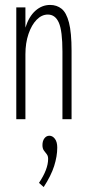

<svg xmlns="http://www.w3.org/2000/svg" viewBox="-20 -483 353 778"><path d="M46 0V-453H83V-371Q97 -416 123.5 -439.5Q150 -463 183 -463Q210 -463 229.5 -447.5Q249 -432 259.5 -391.5Q270 -351 270 -277V0H233V-274Q233 -358 218.5 -391Q204 -424 174 -424Q149 -424 128.5 -403Q108 -382 95.5 -345.5Q83 -309 83 -263V0ZM157 275 138 258Q175 203 175 161Q175 149 169.5 142Q164 135 158 127Q152 119 152 105Q152 88 160 77.5Q168 67 180 67Q193 67 202.5 79.5Q212 92 212 115Q212 150 199.5 189.5Q187 229 157 275Z"/></svg>

Font: Inconsolata ExtraCondensed Light
Style: Regular
Weight: 300
Width: 2
Monospace: yes
Designer: Raph Levien, Cyreal, Brenton Simpson
Foundry: Raph Levien, Cyreal, Google
Version: Version 3.100; ttfautohint (v1.8.4.7-5d5b)